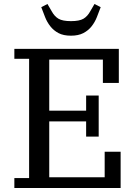

<svg xmlns="http://www.w3.org/2000/svg" viewBox="-20 -943 684 963"><path d="M52 -50H126V-648H52V-698H576V-527H496V-644H227V-388H412V-464H475V-258H412V-334H227V-54H505V-182H585V0H52ZM336 -764Q298 -764 273.5 -777Q249 -790 232.5 -811Q216 -832 206 -857.5Q196 -883 187 -907L218 -923L239 -887Q253 -861 273.5 -849Q294 -837 336 -837Q378 -837 398.5 -849Q419 -861 433 -887L454 -923L485 -907Q476 -883 466 -857.5Q456 -832 439.5 -811Q423 -790 398 -777Q373 -764 336 -764Z"/></svg>

Font: IBM Plex Serif Text
Style: Regular
Weight: 450
Designer: Mike Abbink, Paul van der Laan, Pieter van Rosmalen
Foundry: Bold Monday
Version: Version 3.001